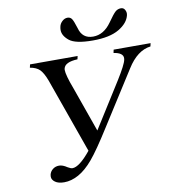

<svg xmlns="http://www.w3.org/2000/svg" viewBox="-95 -966 976 1065"><g transform="rotate(-10 393.0 -433.0)"><path d="M657 -881Q671 -881 678 -870Q685 -859 685 -847Q685 -843 684 -838Q674 -794 621.5 -763Q569 -732 474 -732Q376 -732 341.5 -760Q307 -788 307 -820Q307 -829 309 -838Q312 -855 326 -868Q340 -881 356 -881Q372 -881 380.5 -868.5Q389 -856 402 -814Q418 -753 479 -753Q539 -753 582 -814Q612 -857 625.5 -869Q639 -881 657 -881ZM107 -662H375L371 -644Q300 -641 292 -606Q291 -603 291 -599Q291 -569 321 -490L411 -236L571 -490Q621 -570 626 -597Q627 -601 627 -606Q627 -636 574 -644L578 -662H786L782 -644Q707 -635 650 -544L459 -244Q386 -128 344.5 -79Q303 -30 262 -7.5Q221 15 181 15Q148 15 130 2Q112 -11 112 -28Q112 -33 113 -39Q117 -57 132 -69Q147 -81 168 -81Q188 -81 213 -64Q230 -54 239 -54Q278 -54 343 -134L193 -556Q176 -601 157.5 -619.5Q139 -638 103 -644Z"/></g></svg>

Font: New Athena Unicode
Style: Italic
Weight: 400
Designer: J. Rusten 1997; rev. by R. Hancock 2001, 2002, rev. by D. Mastronarde 2002-2019
Foundry: Society for Classical Studies (formerly American Philological Association)
Version: Version 5.008